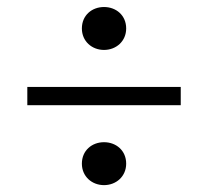

<svg xmlns="http://www.w3.org/2000/svg" viewBox="-20 -608 570 556"><path d="M281.2 -71.9C316.3 -71.9 345.4 -97 345.4 -134.1C345.4 -172.1 316.3 -196.2 281.2 -196.2C246.1 -196.2 217.1 -172.1 217.1 -134.1C217.1 -97 246.1 -71.9 281.2 -71.9ZM281.2 -463.4C316.3 -463.4 345.4 -488.5 345.4 -525.6C345.4 -563.6 316.3 -587.7 281.2 -587.7C246.1 -587.7 217.1 -563.6 217.1 -525.6C217.1 -488.5 246.1 -463.4 281.2 -463.4ZM503.4 -303.4V-356.2H59.1V-303.4H503.4Z"/></svg>

Font: Source Serif Variable
Style: Italic
Weight: 389
Italic angle: -12°
Designer: Frank Grießhammer
Foundry: Adobe Systems Incorporated
Version: Version 3.001;hotconv 1.0.111;makeotfexe 2.5.65597